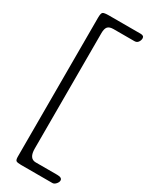

<svg xmlns="http://www.w3.org/2000/svg" viewBox="-205 -626 678 867"><g transform="rotate(30 134.0 -192.5)"><path d="M85 -584H250Q268 -584 268 -570Q268 -560 261.5 -550.5Q255 -541 242 -541H134Q112 -541 103.5 -531Q95 -521 95 -498V104Q95 156 130 156H242Q268 156 268 171Q268 180 259.5 189.5Q251 199 242 199H78Q59 199 53 195Q47 191 47 174V-550Q47 -574 53.5 -579Q60 -584 85 -584Z"/></g></svg>

Font: EB Garamond 08
Style: Regular
Weight: 400
Version: Version 0.016 ; ttfautohint (v1.5)